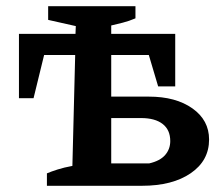

<svg xmlns="http://www.w3.org/2000/svg" viewBox="-20 -598 716 618"><path d="M131 0V-40Q145 -46 165.5 -52.5Q186 -59 213 -64L222 -421H122L88 -282H41V-489H223L224 -514L135 -534V-578H416V-539Q395 -530 375 -525Q355 -520 338 -516V-489H544V-320H489L459 -421H338V-287H459Q546 -287 599.5 -249Q653 -211 653 -149Q653 -81 594 -40.5Q535 0 437 0ZM338 -72H460Q495 -80 511.5 -99Q528 -118 528 -144Q528 -180 503.5 -199Q479 -218 434 -218H338Z"/></svg>

Font: Piazzolla SC SemiBold
Style: Regular
Weight: 600
Designer: Juan Pablo del Peral
Foundry: Huerta Tipografica
Version: Version 1.330